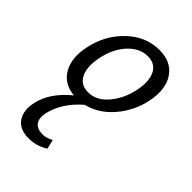

<svg xmlns="http://www.w3.org/2000/svg" viewBox="-213 -506 880 880"><g transform="rotate(45 227.0 -65.5)"><path d="M283 -421Q361 -421 397 -367Q433 -313 415 -225Q398 -143 344.5 -80.5Q291 -18 219 -1Q140 67 120 152Q112 191 127 211.5Q142 232 178 232Q202 232 229 217L240 262Q197 290 145 290Q87 290 61.5 253.5Q36 217 49 157Q67 74 153 4Q83 -3 52.5 -57Q22 -111 39 -192Q59 -290 127.5 -355.5Q196 -421 283 -421ZM340 -221Q353 -284 334 -323.5Q315 -363 266 -363Q214 -363 171.5 -317.5Q129 -272 114 -197Q101 -130 121 -91Q141 -52 189 -52Q243 -52 284.5 -101.5Q326 -151 340 -221Z"/></g></svg>

Font: EauTestInfant Medium
Style: Italic
Weight: 500
Italic angle: -12°
Designer: Christian Thalmann (Catharsis Fonts)
Version: Version 0.001;PS 000.001;hotconv 1.0.88;makeotf.lib2.5.64775